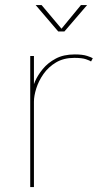

<svg xmlns="http://www.w3.org/2000/svg" viewBox="-20 -758 418 778"><path d="M102.5 0V-531H117.5V-388H108Q111.5 -404 122.2 -428.8Q133 -453.5 153.5 -478.5Q174 -503.5 205.8 -520.5Q237.5 -537.5 283 -537.5Q314.5 -537.5 332.8 -531.5Q351 -525.5 356 -522L349 -509Q344 -512.5 328.2 -518Q312.5 -523.5 281 -523.5Q238 -523.5 207 -505Q176 -486.5 156.2 -458.2Q136.5 -430 127 -399.8Q117.5 -369.5 117.5 -346V0ZM124.5 -737.5H148.5L234 -636H224.5L308 -737.5H333L241 -630.5H216Z"/></svg>

Font: Epilogue Thin
Style: Regular
Weight: 250
Designer: Tyler Finck
Foundry: Etcetera Type Co
Version: Version 2.111